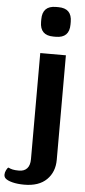

<svg xmlns="http://www.w3.org/2000/svg" viewBox="-150 -857 486 1104"><g transform="rotate(5 93.0 -305.0)"><path d="M-76 185Q-84 177 -84 164Q-84 152 -77.5 138.5Q-71 125 -65 122Q-53 128 -39.5 131Q-26 134 -3 134Q27 134 43.5 116Q60 98 60 62V-550H208V53Q208 124 163 168Q118 212 34 212Q-5 212 -34.5 204.5Q-64 197 -76 185ZM49 -729V-744Q49 -822 127 -822H141Q219 -822 219 -744V-729Q219 -651 141 -651H127Q49 -651 49 -729Z"/></g></svg>

Font: Krub
Style: Bold
Weight: 700
Version: Version 1.000; ttfautohint (v1.6)